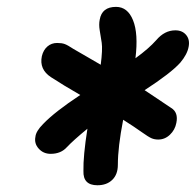

<svg xmlns="http://www.w3.org/2000/svg" viewBox="-20 -780 575 564"><path d="M128.9 -328.1Q107.4 -328.1 93.8 -343.3Q80.1 -358.4 84 -377.9Q85.4 -394.5 106.9 -416Q141.1 -451.7 215.8 -501Q164.1 -530.8 129.9 -553.2Q94.7 -576.2 103 -615.2Q107.4 -633.3 119.4 -643.6Q131.3 -653.8 147.9 -653.8Q161.6 -653.8 170.2 -650.6Q178.7 -647.5 195.8 -636.2Q207.5 -629.4 234.6 -613.8Q261.7 -598.1 275.9 -589.8Q281.7 -634.8 278.8 -654.3Q275.9 -673.8 272.9 -690.9Q270 -708 272.9 -722.2Q279.3 -759.8 320.8 -759.8Q355 -759.8 370.8 -720.5Q386.7 -681.2 377.9 -608.9Q417 -637.2 439 -662.1Q463.4 -690.9 495.1 -690.9Q515.6 -690.9 526.9 -677.2Q538.1 -663.6 534.2 -643.1Q530.3 -620.6 509.8 -596.2Q482.4 -565.4 404.8 -515.1Q472.7 -470.2 482.9 -462.9Q504.4 -449.7 498 -418.9Q494.1 -398.4 479.2 -384.3Q464.4 -370.1 444.8 -370.1Q433.6 -370.1 424.8 -374Q416 -377.9 396 -392.1Q377 -405.8 341.8 -428.2Q326.2 -348.1 326.2 -295.9Q326.2 -267.6 309.8 -251.7Q293.5 -235.8 266.1 -235.8Q223.6 -235.8 225.1 -277.8Q224.1 -321.3 236.8 -401.9Q195.3 -367.7 176.8 -348.1Q159.2 -328.1 128.9 -328.1Z"/></svg>

Font: Shantell Sans Irregular
Style: Italic
Weight: 600
Italic angle: -11.31°
Designer: Stephen Nixon, Anya Danilova, Shantell Martin
Foundry: Arrow Type
Version: Version 1.006;[9816181b4]